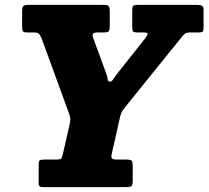

<svg xmlns="http://www.w3.org/2000/svg" viewBox="-20 -770 858 790"><path d="M139 -19.5V-91.5Q139 -106.5 143.2 -110Q147.5 -113.5 162 -113.5H213Q230.5 -113.5 233.2 -119.5Q236 -125.5 239.5 -140L265 -251.5Q270.5 -274 268.8 -285.5Q267 -297 260 -314L150.5 -614Q144 -627.5 139.2 -632Q134.5 -636.5 117 -636.5H94Q78.5 -636.5 74.8 -640.8Q71 -645 71 -660.5V-723Q71 -741 76.5 -745.5Q82 -750 99.5 -750H403Q420.5 -750 426 -746Q431.5 -742 431.5 -724V-664Q431.5 -645.5 426.8 -641Q422 -636.5 406 -636.5H384.5Q367 -636.5 363 -631.8Q359 -627 364 -612.5L415 -473Q421.5 -456.5 422.8 -445.2Q424 -434 432.5 -434Q439.5 -434 445.5 -443.2Q451.5 -452.5 461.5 -466L578 -613Q588.5 -627 587.5 -631.8Q586.5 -636.5 567.5 -636.5H544.5Q531.5 -636.5 527.8 -640.2Q524 -644 524 -660.5V-725.5Q524 -741.5 528.2 -745.8Q532.5 -750 548 -750H788Q801.5 -750 809.5 -747.2Q817.5 -744.5 817.5 -730V-653.5Q817.5 -642.5 813.5 -639.5Q809.5 -636.5 798 -636.5H762.5Q750 -636.5 743.8 -633Q737.5 -629.5 730 -620.5L504 -340.5Q494 -327.5 486.2 -317.8Q478.5 -308 473.5 -286.5L440.5 -140.5Q436.5 -123.5 440.2 -118.5Q444 -113.5 463.5 -113.5H498Q516.5 -113.5 521.2 -109Q526 -104.5 526 -86V-25.5Q526 -8 520.5 -4Q515 0 498.5 0H160.5Q147.5 0 143.2 -3Q139 -6 139 -19.5Z"/></svg>

Font: Besley* Narrow Heavy
Style: Italic
Weight: 800
Width: 4
Italic angle: -13°
Designer: Owen Earl
Foundry: indestructible type*
Version: Version 3.000; ttfautohint (v1.8.3)